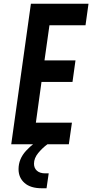

<svg xmlns="http://www.w3.org/2000/svg" viewBox="-20 -770 492 1025"><path d="M452.5 -750 436.5 -635H244L217.5 -447.5H383L367 -332.5H201.5L171.5 -115H364L347.5 0H40L145 -750ZM202.5 235Q143 235 111 206.8Q79 178.5 79 133Q79 78.5 119.2 34.8Q159.5 -9 216 -39.5H238.5L233.5 0Q206 20 183.8 47.2Q161.5 74.5 161.5 104Q161.5 127.5 177.2 141.5Q193 155.5 222 155.5H240L228.5 235Z"/></svg>

Font: Mohave SemiBold
Style: Italic
Weight: 600
Italic angle: -8°
Designer: Gumpita Rahayu
Foundry: Tokotype
Version: Version 2.003